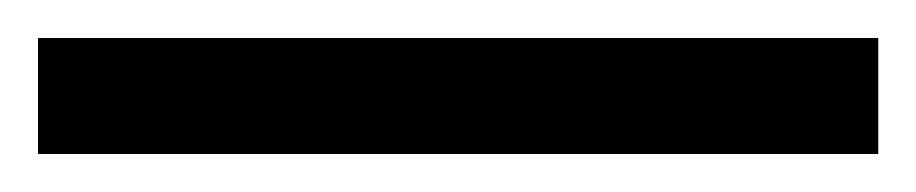

<svg xmlns="http://www.w3.org/2000/svg" viewBox="-20 -2 482 101"><path d="M0 79V18H442V79Z"/></svg>

Font: Manuale
Style: Regular
Weight: 400
Designer: Eduardo Tunni / Pablo Cosgaya
Foundry: Eduardo Tunni / Pablo Cosgaya
Version: Version 1.002